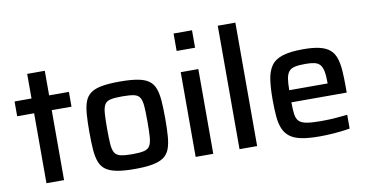

<svg xmlns="http://www.w3.org/2000/svg" viewBox="-73 -937 2176 1138"><g transform="rotate(-10 1015.0 -367.5)"><path d="M125 0V-421H23V-510H125V-658H231V-510H350V-421H231V0Z M656 8Q592 8 549.5 0Q507 -8 482.5 -25.5Q458 -43 446.5 -73Q435 -103 431.5 -148Q428 -193 428 -256Q428 -318 431.5 -363Q435 -408 446.5 -438Q458 -468 482.5 -485.5Q507 -503 549.5 -510.5Q592 -518 656 -518Q721 -518 763.5 -510.5Q806 -503 830.5 -485.5Q855 -468 866.5 -438Q878 -408 881.5 -363Q885 -318 885 -256Q885 -193 881.5 -148Q878 -103 866.5 -73Q855 -43 830.5 -25.5Q806 -8 763.5 0Q721 8 656 8ZM656 -81Q702 -81 727 -87Q752 -93 762.5 -111Q773 -129 775.5 -164Q778 -199 778 -256Q778 -313 775.5 -347.5Q773 -382 762.5 -400Q752 -418 727 -423.5Q702 -429 656 -429Q611 -429 586 -423.5Q561 -418 550.5 -400Q540 -382 537.5 -347.5Q535 -313 535 -256Q535 -199 537.5 -164Q540 -129 550.5 -111Q561 -93 586 -87Q611 -81 656 -81Z M1021 -638V-743H1132V-638ZM1023 0V-510H1129V0Z M1287 0V-743H1393V0Z M1768 8Q1703 8 1660 -0.5Q1617 -9 1591 -28.5Q1565 -48 1552 -78.5Q1539 -109 1535 -152.5Q1531 -196 1531 -254Q1531 -323 1538 -373Q1545 -423 1567 -455.5Q1589 -488 1635.5 -503Q1682 -518 1760 -518Q1821 -518 1860 -508.5Q1899 -499 1921.5 -479Q1944 -459 1954.5 -427.5Q1965 -396 1968 -352.5Q1971 -309 1971 -254V-220H1638Q1638 -175 1642 -147.5Q1646 -120 1660.5 -105.5Q1675 -91 1706.5 -85.5Q1738 -80 1792 -80Q1815 -80 1842.5 -81Q1870 -82 1899 -85Q1928 -88 1951 -90V-7Q1929 -3 1898 0.5Q1867 4 1833 6Q1799 8 1768 8ZM1869 -277V-296Q1869 -341 1863.5 -367.5Q1858 -394 1845.5 -407.5Q1833 -421 1811.5 -425.5Q1790 -430 1758 -430Q1718 -430 1694.5 -424.5Q1671 -419 1659 -404Q1647 -389 1642.5 -362.5Q1638 -336 1638 -293H1887Z"/></g></svg>

Font: Saira Thin Medium
Style: Regular
Weight: 500
Version: Version 1.101